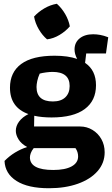

<svg xmlns="http://www.w3.org/2000/svg" viewBox="-20 -797 595 1020"><path d="M254 -173Q202 -173 162 -182L161 -125H406Q441 -125 471 -107Q501 -89 518.5 -58Q536 -27 536 12Q536 69 498.5 112Q461 155 394 179Q327 203 240 203Q129 203 68 164.5Q7 126 4 58Q54 7 124 -16Q93 -33 78.5 -56.5Q64 -80 64 -102Q64 -128 81.5 -151.5Q99 -175 131 -191Q33 -226 33 -331Q33 -413 92.5 -457Q152 -501 270 -501Q341 -501 390 -484Q376 -510 376 -534Q376 -571 403 -593Q430 -615 475 -615Q493 -615 512.5 -611.5Q532 -608 555 -599L543 -513H438L432 -463Q490 -424 490 -344Q490 -262 430 -217.5Q370 -173 254 -173ZM261 -258Q304 -258 327 -280Q350 -302 350 -340Q350 -415 259 -415Q245 -415 225.5 -412.5Q206 -410 191 -406Q182 -386 178 -367Q174 -348 174 -335Q174 -258 261 -258ZM139 39Q139 106 263 106Q326 106 360.5 87Q395 68 395 34Q395 10 381 -10H159Q148 4 143.5 16.5Q139 29 139 39ZM282 -777Q308 -754 326.5 -722Q345 -690 351 -657Q329 -631 296.5 -611.5Q264 -592 230 -588Q205 -609 186 -641.5Q167 -674 161 -709Q184 -734 215.5 -752.5Q247 -771 282 -777Z"/></svg>

Font: Piazzolla
Style: Bold
Weight: 700
Designer: Juan Pablo del Peral
Foundry: Huerta Tipografica
Version: Version 1.330